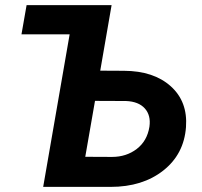

<svg xmlns="http://www.w3.org/2000/svg" viewBox="-20 -731 792 751"><path d="M84 -710.9H416.5L372.1 -454.6L464.8 -454.1Q581.1 -453.6 647.9 -393.6Q714.8 -333.5 707.5 -233.9Q699.7 -127.9 618.7 -64Q537.6 0 412.6 0H148.9L252.4 -596.7H64ZM351.6 -336.4 313.5 -117.7 418 -117.2Q474.1 -117.2 514.9 -148.4Q555.7 -179.7 564.5 -235.4Q570.8 -279.8 546.4 -306.9Q522 -334 472.7 -335.9Z"/></svg>

Font: RobotoInd
Style: Bold Italic
Weight: 700
Italic angle: -12°
Designer: Google
Version: Version 2.001150; 2014